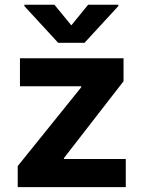

<svg xmlns="http://www.w3.org/2000/svg" viewBox="-20 -770 589 790"><path d="M52.9 -86.7 314.1 -410.8V-415H62.1V-530.3H488.3V-435.7L243 -119.5V-115.8H497.5V0H52.9ZM273.5 -665.7 342.6 -750.4H466.9V-745L327.7 -593.8H219.4L80.2 -745V-750.4H204Z"/></svg>

Font: Pretendard GOV Variable
Style: Regular
Weight: 400
Designer: Base glyphs from Inter by Rasmus Andersson; Hangul glyphs from Noto Sans CJK(Source Han Sans) by Jang Soo-young and Kang
Foundry: Kil Hyung-jin
Version: Version 1.307;Glyphs 3.2 (3192)